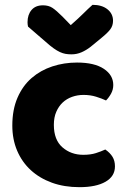

<svg xmlns="http://www.w3.org/2000/svg" viewBox="-20 -760 534 795"><path d="M326 -367Q301 -367 278.5 -359Q256 -351 239.5 -335.5Q223 -320 213 -297Q203 -274 203 -243Q203 -181 238.5 -150Q274 -119 325 -119Q355 -119 377 -126Q399 -133 416 -141Q436 -127 446 -110.5Q456 -94 456 -71Q456 -30 417 -7.5Q378 15 309 15Q246 15 195 -3.5Q144 -22 107.5 -55.5Q71 -89 51 -136Q31 -183 31 -240Q31 -306 52.5 -355.5Q74 -405 111 -437Q148 -469 196.5 -485Q245 -501 299 -501Q371 -501 410 -475Q449 -449 449 -408Q449 -389 440 -372.5Q431 -356 419 -344Q402 -352 378 -359.5Q354 -367 326 -367ZM273 -656Q306 -685 325 -704Q344 -723 363 -740Q402 -740 425 -721.5Q448 -703 448 -674Q448 -654 437 -639Q426 -624 400 -603L355 -566Q337 -552 317.5 -543.5Q298 -535 276 -535Q262 -535 251 -537Q240 -539 228 -544.5Q216 -550 202 -560Q188 -570 170 -586L96 -650Q95 -655 94.5 -659Q94 -663 94 -668Q94 -699 110.5 -718.5Q127 -738 158 -738Q181 -738 197 -727.5Q213 -717 239 -691Z"/></svg>

Font: Baloo Bhai
Style: Regular
Weight: 400
Designer: Supriya Tembe, Noopur Datye and Ek Type
Foundry: Ek Type
Version: Version 1.100;PS 1.000;hotconv 1.0.88;makeotf.lib2.5.647800;